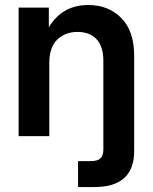

<svg xmlns="http://www.w3.org/2000/svg" viewBox="-20 -546 613 770"><path d="M293 204.1V100.1H344.2Q371.6 100.1 383.1 88.9Q394.5 77.6 394.5 53.2V-302.7Q394.5 -359.4 367.2 -388.7Q339.8 -418 290.5 -418Q242.2 -418 210 -387.7Q177.7 -357.4 177.7 -291.5V0H54.7V-515.6H175.8V-436.5Q229.5 -525.9 334 -525.9Q415 -525.9 466.6 -473.6Q518.1 -421.4 518.1 -322.3V59.6Q518.1 204.1 358.4 204.1Z"/></svg>

Font: Inter Display SemiBold
Style: Regular
Weight: 600
Designer: Rasmus Andersson
Foundry: rsms
Version: Version 4.001;git-9221beed3